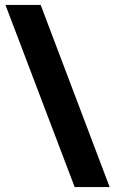

<svg xmlns="http://www.w3.org/2000/svg" viewBox="-20 -744 465 774"><path d="M144 -724H2L281 10H422Z"/></svg>

Font: Noto Sans Bengali ExtraCondensed Black
Style: Regular
Weight: 900
Width: 2
Designer: Joana Ranito - Universal Thirst; Jelle Bosma - Monotype Design Team
Foundry: Universal Thirst ehf.
Version: Version 3.000